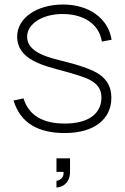

<svg xmlns="http://www.w3.org/2000/svg" viewBox="-20 -575 554 850"><path d="M267 14C394.5 14 473 -45.5 473 -142C473 -197 447.5 -236 389 -263C362.5 -275 320 -289 274.5 -300.5C210 -317 100 -337.5 100 -412C100 -470.5 169.5 -513 256.5 -513C353 -513 419 -467 431 -391L474 -399C460 -492.5 375 -555 259.5 -555C142 -555 56 -494.5 56 -413.5C56 -308.5 175.5 -284 263 -260C304 -249 341.5 -237 362.5 -228.5C413.5 -207 429 -179 429 -143C429 -70 369 -28 267 -28C169.5 -28 107.5 -64 84 -139.5L40 -130C70 -31.5 147 14 267 14ZM230 225V255C256.5 255 290 234.5 290 186V126H230V186H261C261.5 188 261.5 190 261.5 192C261.5 212 243.5 225 230 225Z"/></svg>

Font: Vela Sans ExtLt
Style: Regular
Weight: 200
Designer: Principal design: Mikhail Sharanda - project Manrope.
Design modification: Ravid Balaliev
Foundry: Mikhail Sharanda
Version: Version 1.001